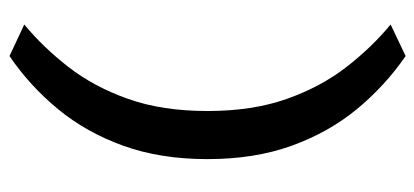

<svg xmlns="http://www.w3.org/2000/svg" viewBox="-272 -540 938 435"><g transform="rotate(90 197.5 -323.0)"><path d="M107.5 125 36 91.5Q87.5 49 132.2 -8.5Q177 -66 204.5 -143.5Q232 -221 232 -323.5Q232 -426 204.5 -503.5Q177 -581 132.2 -638.5Q87.5 -696 36 -738.5L107.5 -772.5Q175 -726 227.8 -662Q280.5 -598 310.8 -514Q341 -430 341 -323.5Q341 -217 310.8 -133Q280.5 -49 227.8 15Q175 79 107.5 125Z"/></g></svg>

Font: Commissioner Medium
Style: Regular
Weight: 500
Designer: Kostas Bartsokas
Foundry: Kostas Bartsokas
Version: Version 1.000; ttfautohint (v1.8.3)